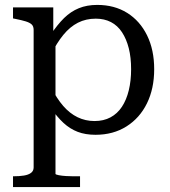

<svg xmlns="http://www.w3.org/2000/svg" viewBox="-20 -539 694 782"><path d="M306 223H33V179H35Q59 179 77.5 176Q96 173 106.5 165Q117 157 117 143V-417Q117 -432 109 -439.5Q101 -447 84.5 -452Q68 -457 43 -462L33 -464V-509H197V-383L206 -372V169Q206 172 219 174.5Q232 177 248.5 178Q265 179 278 179H306ZM369 10Q328 10 296.5 -2Q265 -14 238.5 -38.5Q212 -63 186 -101L188 -184Q211 -138 237.5 -107.5Q264 -77 296 -61.5Q328 -46 365 -46Q402 -46 430 -61Q458 -76 476.5 -104Q495 -132 504.5 -171Q514 -210 514 -257Q514 -305 504.5 -342.5Q495 -380 477 -407.5Q459 -435 432 -449Q405 -463 370 -463Q330 -463 297.5 -446.5Q265 -430 238 -397Q211 -364 188 -317L186 -397Q214 -439 241 -465.5Q268 -492 301 -505.5Q334 -519 376 -519Q446 -519 498 -486.5Q550 -454 579 -395Q608 -336 608 -257Q608 -178 578.5 -118Q549 -58 495 -24Q441 10 369 10Z"/></svg>

Font: Roboto Serif 28pt
Style: Regular
Weight: 400
Designer: Greg Gazdowicz
Foundry: Commercial Type
Version: Version 1.008